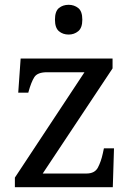

<svg xmlns="http://www.w3.org/2000/svg" viewBox="-20 -780 551 800"><path d="M42 0V-40L332 -479H176Q136 -479 123 -458.5Q110 -438 99 -398L98 -394H56L66 -536H449V-495L158 -57H340Q375 -57 388 -82Q401 -107 408 -139L413 -162H455L450 0ZM266 -636Q242 -636 225.5 -650Q209 -664 209 -698Q209 -733 225.5 -746.5Q242 -760 266 -760Q289 -760 306 -746.5Q323 -733 323 -698Q323 -664 306 -650Q289 -636 266 -636Z"/></svg>

Font: NotoSerif-Regular
Style: Regular
Weight: 400
Designer: Monotype Design Team
Foundry: Monotype Imaging Inc.
Version: Version 2.007; ttfautohint (v1.8) -l 8 -r 50 -G 200 -x 14 -D